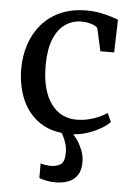

<svg xmlns="http://www.w3.org/2000/svg" viewBox="-56 -611 616 894"><g transform="rotate(5 252.0 -164.0)"><path d="M284 11Q200.5 11 144.8 -26.2Q89 -63.5 61 -127.5Q33 -191.5 32.5 -271.5Q32.5 -333 50.5 -387Q68.5 -441 104 -482Q139.5 -523 192 -546Q244.5 -569 313 -569Q347 -569 375.5 -563.5Q404 -558 426 -551Q448 -544 461.5 -539L457 -385.5H392.5L370 -487Q368.5 -495.5 356.5 -501.8Q344.5 -508 328 -511.8Q311.5 -515.5 294.5 -515.5Q250 -515.5 216.2 -491.2Q182.5 -467 163.8 -419.5Q145 -372 144.5 -302Q144 -240 156.2 -194.2Q168.5 -148.5 190.5 -118.5Q212.5 -88.5 242.5 -73.5Q272.5 -58.5 308 -58.5Q338.5 -58.5 365.5 -65Q392.5 -71.5 414.5 -81.5Q436.5 -91.5 451.5 -102L470.5 -61.5Q454 -44.5 425 -27.8Q396 -11 359.5 0Q323 11 284 11ZM234.5 241Q215.5 241 195 236.8Q174.5 232.5 161 227.5V159Q171.5 162.5 185.5 164.5Q199.5 166.5 206.5 166.5Q237.5 166.5 255.5 154Q273.5 141.5 273.5 96.5Q273.5 76 267.2 56.2Q261 36.5 253 21.2Q245 6 240 -1L271 -6L289.5 -1Q300 8.5 315.8 29.5Q331.5 50.5 343.2 79Q355 107.5 354.5 139.5Q354 176 338.8 198.2Q323.5 220.5 296.8 230.8Q270 241 234.5 241Z"/></g></svg>

Font: Merriweather 20pt
Style: Regular
Weight: 400
Version: Version 2.100